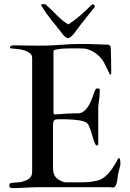

<svg xmlns="http://www.w3.org/2000/svg" viewBox="-20 -935 650 959"><path d="M140.6 -645.5Q140.6 -660.2 129.9 -668.9Q119.1 -677.7 103.5 -682.9Q87.9 -688 70.3 -689.9Q52.7 -691.9 39.1 -692.9Q35.6 -692.9 32.7 -693.6Q29.8 -694.3 29.8 -698.7Q29.8 -701.7 32.2 -703.6Q34.7 -705.6 38.1 -706.8Q41.5 -708 44.9 -708.3Q48.3 -708.5 50.8 -708.5Q54.2 -708.5 65.4 -708.3Q76.7 -708 93.3 -707.8Q109.9 -707.5 130.1 -707.3Q150.4 -707 172.4 -707Q210 -707 237.1 -708.3Q264.2 -709.5 286.4 -711.2Q308.6 -712.9 328.9 -714.1Q349.1 -715.3 372.6 -715.3Q381.8 -715.3 388.9 -715.3Q396 -715.3 403.3 -715.3Q410.6 -715.3 419.7 -715.1Q428.7 -714.8 441.7 -714.4Q454.6 -713.9 473.4 -713.4Q492.2 -712.9 519 -711.9Q524.4 -711.4 528.3 -708Q532.2 -704.6 533.2 -699.2Q534.2 -665.5 534.9 -635Q535.6 -604.5 535.6 -570.3Q535.6 -562.5 533.2 -562.5Q532.2 -562.5 530.3 -563Q528.3 -563.5 527.3 -565.9Q523.4 -573.7 519 -583Q514.6 -592.3 510 -601.8Q505.4 -611.3 500.7 -620.1Q496.1 -628.9 491.7 -635.3Q485.4 -644.5 475.1 -654.5Q464.8 -664.6 452.1 -672.9Q439.5 -681.2 425 -686.5Q410.6 -691.9 396.5 -692.9Q387.7 -692.9 381.1 -693.1Q374.5 -693.4 368.2 -693.4Q361.8 -693.4 355 -693.4Q348.1 -693.4 338.9 -693.4Q319.8 -693.4 299.6 -692.4Q279.3 -691.4 260.3 -687.5Q255.9 -686.5 251.5 -684.8Q247.1 -683.1 247.1 -676.8V-371.6Q248 -365.2 253.9 -363.3Q281.7 -365.7 313.2 -367.4Q344.7 -369.1 372.6 -369.1Q386.2 -370.1 397.2 -378.2Q408.2 -386.2 416.5 -397.7Q424.8 -409.2 431.2 -423.1Q437.5 -437 442.4 -450.2Q447.3 -463.4 450.9 -473.9Q454.6 -484.4 458 -489.7Q459.5 -492.2 460.9 -492.7Q462.4 -493.2 469.2 -493.2Q472.2 -493.2 475.3 -491.9Q478.5 -490.7 478.5 -488.3Q478.5 -470.7 477.3 -457Q476.1 -443.4 474.6 -432.6Q473.1 -421.9 471.9 -412.8Q470.7 -403.8 470.7 -395.5V-212.9Q469.7 -211.4 468.3 -210.4Q465.8 -208 463.4 -208Q459.5 -208 455.8 -215.1Q452.1 -222.2 448.5 -232.9Q444.8 -243.7 441.2 -256.8Q437.5 -270 433.3 -282.7Q429.2 -295.4 424.6 -305.7Q419.9 -315.9 414.1 -320.8Q408.7 -325.2 398.4 -328.6Q388.2 -332 375.2 -334Q362.3 -335.9 347.7 -337.2Q333 -338.4 319.6 -338.9Q306.2 -339.4 294.4 -339.4Q282.7 -339.4 275.9 -339.4Q265.1 -339.4 259 -338.1Q252.9 -336.9 249.8 -333Q246.6 -329.1 245.6 -321.8Q244.6 -314.5 244.6 -301.8V-105Q244.6 -90.8 246.1 -80.1Q247.6 -69.3 251.2 -61.3Q254.9 -53.2 261 -47.1Q267.1 -41 275.9 -35.6Q282.7 -31.7 291.3 -28.1Q299.8 -24.4 307.1 -24.4H383.8Q395 -24.4 404.1 -24.7Q413.1 -24.9 422.4 -25.6Q431.6 -26.4 441.9 -28.1Q452.1 -29.8 465.8 -32.7Q480.5 -36.1 493.2 -44.4Q505.9 -52.7 517.3 -64.5Q528.8 -76.2 539.1 -90.8Q549.3 -105.5 558.6 -121.6Q560.1 -124 564 -132.1Q567.9 -140.1 572.3 -144.5Q572.8 -145.5 574.7 -145.5Q576.7 -145.5 578.1 -142.1Q581.5 -135.7 581.5 -116.7Q581.5 -110.8 578.1 -98.9Q574.7 -86.9 572.3 -76.2Q569.8 -67.4 568.4 -54.2Q566.9 -41 564.5 -28.6Q562 -16.1 557.4 -7.3Q552.7 1.5 544.9 1.5Q542 1.5 540 1.2Q538.1 1 536.6 1Q535.2 0 528.3 0H168.5Q157.2 0 141.4 0.7Q125.5 1.5 109.4 2.2Q93.3 2.9 78.9 3.7Q64.5 4.4 56.2 4.4H42.5Q37.1 4.4 31.7 2.2Q26.4 0 26.4 -4.9Q26.4 -9.3 27.6 -13.7Q28.8 -18.1 33.2 -20.5Q34.2 -21 37.8 -21.5Q41.5 -22 45.9 -22.5Q50.3 -22.9 54.2 -23.2Q58.1 -23.4 60.1 -23.4Q71.8 -24.4 79.6 -25.1Q87.4 -25.9 98.1 -29.8Q119.1 -36.1 129.9 -46.6Q140.6 -57.1 140.6 -80.1ZM185.5 -909.2Q185.1 -909.7 185.1 -910.6Q185.1 -913.1 190.2 -913.8Q195.3 -914.6 196.8 -914.6Q207 -914.6 212.4 -909.2Q226.6 -896.5 239.5 -883.3Q252.4 -870.1 265.1 -857.7Q277.8 -845.2 291 -834Q304.2 -822.8 319.3 -814.5Q321.3 -813.5 321.8 -813.5Q322.3 -813.5 324.2 -814.5Q353.5 -834.5 381.1 -857.9Q408.7 -881.3 435.5 -909.2Q438 -911.6 440.4 -912.1Q442.9 -912.6 447.3 -912.6Q449.2 -912.6 451.2 -909.4Q453.1 -906.2 453.1 -902.8Q453.1 -900.9 452.1 -898.9Q441.9 -885.7 431.6 -873Q421.4 -860.4 409.2 -845.2Q397 -830.1 382.3 -811Q367.7 -792 349.1 -766.6Q346.7 -763.7 343.3 -759.8Q339.8 -755.9 335.9 -752.7Q332 -749.5 327.9 -747.1Q323.7 -744.6 320.8 -744.6Q314 -744.6 308.1 -749Q302.2 -753.4 296.9 -759.3Q282.7 -778.3 268.6 -795.7Q254.4 -813 240.2 -830.6Q226.1 -848.1 212.4 -867.2Q198.7 -886.2 185.5 -909.2Z"/></svg>

Font: IM FELL French Canon
Style: Regular
Weight: 400
Designer: Igino Marini
Foundry: Igino Marini,
Version: 3.00